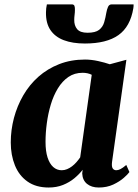

<svg xmlns="http://www.w3.org/2000/svg" viewBox="-20 -826 616 856"><path d="M479.5 -104Q477 -83.5 482.5 -75.2Q488 -67 498.5 -67Q506.5 -67 516.8 -72Q527 -77 543 -90.5L557 -59Q550.5 -49.5 531.8 -33Q513 -16.5 484.8 -3.2Q456.5 10 420.5 10Q388 10 368 -6.2Q348 -22.5 346.5 -52.5L348.5 -69Q333.5 -49.5 311.5 -31.2Q289.5 -13 261 -1.5Q232.5 10 197 10Q140.5 10 102.8 -16.5Q65 -43 46.5 -88.8Q28 -134.5 28 -191Q28 -246.5 42.2 -300.2Q56.5 -354 83.8 -401Q111 -448 151.2 -483.8Q191.5 -519.5 243.8 -540Q296 -560.5 359 -560.5Q387 -560.5 417.5 -553.8Q448 -547 469.5 -539.5L543.5 -559.5ZM389 -492.5Q380.5 -497 370.2 -499.2Q360 -501.5 348.5 -501.5Q312 -501.5 284.8 -482.8Q257.5 -464 238 -432Q218.5 -400 206.5 -360Q194.5 -320 188.8 -277Q183 -234 183 -193.5Q183 -152 192 -124Q201 -96 217.2 -81.5Q233.5 -67 255 -67Q267.5 -67 279 -71.8Q290.5 -76.5 301 -84.5Q311.5 -92.5 320.8 -103Q330 -113.5 337.5 -124.5ZM300 -806.5Q309.5 -806.5 312 -799.5Q314.5 -792.5 314 -781Q314 -771 312.5 -759.5Q311 -748 311 -738Q310.5 -712 324 -696Q337.5 -680 370 -680Q405.5 -680 422 -693Q438.5 -706 444.5 -726.8Q450.5 -747.5 454 -769Q456.5 -783.5 461.5 -795Q466.5 -806.5 478 -806.5H575.5Q575.5 -802.5 575.5 -798.8Q575.5 -795 574.5 -789.5Q561 -707 508 -669.5Q455 -632 358.5 -632Q303.5 -632 264.5 -646.8Q225.5 -661.5 204.8 -692.2Q184 -723 185 -771.5Q185 -780 186 -788.8Q187 -797.5 189 -806.5Z"/></svg>

Font: Merriweather 36pt ExtraBold
Style: Italic
Weight: 800
Italic angle: -7.8°
Version: Version 2.101